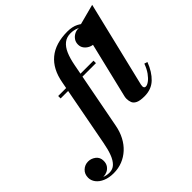

<svg xmlns="http://www.w3.org/2000/svg" viewBox="-446 -991 1472 1472"><g transform="rotate(-45 290.0 -255.0)"><path d="M-32 260Q-82.5 260 -119.5 244Q-156.5 228 -176.2 202Q-196 176 -196 145.5Q-196 106 -170 81.5Q-144 57 -107.5 57Q-75 57 -47.2 78.2Q-19.5 99.5 -19.5 138Q-19.5 166.5 -32.8 185.5Q-46 204.5 -66 213.8Q-86 223 -106 223Q-124 223 -144.8 215.5Q-165.5 208 -180.2 191Q-195 174 -195 145.5H-169Q-169 173 -152 193Q-135 213 -108.2 223.5Q-81.5 234 -52 234Q-16.5 234 8 210.5Q32.5 187 49 143.8Q65.5 100.5 76.5 40L181 -511.5Q192 -573 216.5 -619.5Q241 -666 278.8 -697.2Q316.5 -728.5 367.8 -744.2Q419 -760 484.5 -760Q537 -760 574.2 -740.8Q611.5 -721.5 631.2 -693.5Q651 -665.5 651 -639Q651 -613 638 -592.2Q625 -571.5 604.5 -559.8Q584 -548 561.5 -548Q541.5 -548 520.5 -558.2Q499.5 -568.5 485.2 -587.2Q471 -606 471 -631.5Q471 -657 484 -676Q497 -695 517 -705.8Q537 -716.5 557.5 -716.5Q574.5 -716.5 596.2 -707.5Q618 -698.5 634 -681.2Q650 -664 650 -639H624Q624 -663 606 -684.5Q588 -706 558 -719.8Q528 -733.5 492 -733.5Q449.5 -733.5 420.2 -710.2Q391 -687 372.2 -643.8Q353.5 -600.5 342 -540L236.5 11.5Q226 68.5 201.8 114.5Q177.5 160.5 142.2 192.8Q107 225 63 242.5Q19 260 -32 260ZM85 -433.5V-460H468V-433.5ZM551.5 10Q503.5 10 479.5 -1.5Q455.5 -13 447.8 -32.2Q440 -51.5 440 -75Q440 -80 440.8 -87.2Q441.5 -94.5 443 -99.5L593.5 -725L763.5 -770L595.5 -73.5Q593.5 -65 593.5 -55.5Q593.5 -47.5 597.8 -41.8Q602 -36 611.5 -36Q627 -36 648.2 -51.5Q669.5 -67 690.8 -96.5Q712 -126 727.5 -168.5L753 -160.5Q723.5 -82.5 675 -36.2Q626.5 10 551.5 10Z"/></g></svg>

Font: Bodoni Moda 9pt ExtraBold
Style: Italic
Weight: 800
Italic angle: -13°
Designer: Owen Earl
Foundry: indestructible type
Version: Version 2.004